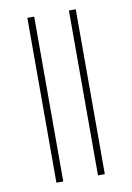

<svg xmlns="http://www.w3.org/2000/svg" viewBox="-83 -775 570 828"><g transform="rotate(-10 202.0 -361.0)"><path d="M96 0V-722H126V0ZM278 0V-722H308V0Z"/></g></svg>

Font: Source Sans 3 ExtraLight ExtraLight
Style: Regular
Weight: 250
Version: Version 3.052;hotconv 1.1.0;makeotfexe 2.6.0